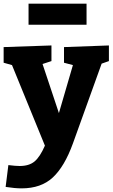

<svg xmlns="http://www.w3.org/2000/svg" viewBox="-24 -792 619 1056"><path d="M575 -542V-456L535 -442L377 -3Q331 124 266.5 184Q202 244 95 244Q58 244 7 236L22 116Q62 121 84 121Q136 121 166 96Q196 71 223 9L42 -434L-4 -447V-533L259 -542V-456L210 -440L300 -170L377 -434L328 -447V-533ZM133 -772H452V-656H133Z"/></svg>

Font: Bitter Pro ExtraBold
Style: Regular
Weight: 800
Designer: Sol Matas, and Bitter project Authors
Foundry: Sol Matas
Version: Version 1.010